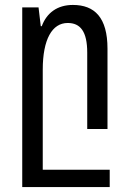

<svg xmlns="http://www.w3.org/2000/svg" viewBox="-20 -522 522 777"><path d="M70 235H424V165H153V-240C153 -363 191 -429 254 -429C305 -429 333 -395 333 -309V0H415V-325C415 -451 363 -502 275 -502C212 -502 169 -470 149 -416H145L136 -492H70Z"/></svg>

Font: Noto Sans Armenian Condensed
Style: Regular
Weight: 400
Width: 3
Designer: Monotype Design Team
Foundry: Monotype Imaging Inc.
Version: Version 2.008